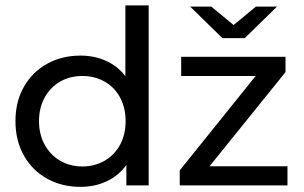

<svg xmlns="http://www.w3.org/2000/svg" viewBox="-20 -703 1154 728"><path d="M543.7 -682.6H455.4V-414C435.8 -439.8 411.2 -459.2 381.8 -472.4C352.4 -485.6 320.2 -492.2 285.2 -492.2C238 -492.2 195.7 -481.8 158.2 -460.9C120.8 -440.1 91.5 -410.9 70.4 -373.5C49.2 -336.1 38.6 -292.9 38.6 -243.8C38.6 -194.7 49.2 -151.3 70.4 -113.6C91.5 -75.9 120.8 -46.6 158.2 -25.8C195.7 -4.9 238 5.5 285.2 5.5C321.4 5.5 354.5 -1.5 384.6 -15.6C414.6 -29.7 439.5 -50.3 459.1 -77.3V0H543.7ZM376.3 -93.4C351.1 -79 323.2 -71.8 292.6 -71.8C261.3 -71.8 233.2 -79 208.4 -93.4C183.5 -107.8 163.9 -128 149.5 -154.1C135.1 -180.2 127.9 -210.1 127.9 -243.8C127.9 -277.5 135.1 -307.4 149.5 -333.5C163.9 -359.6 183.5 -379.7 208.4 -393.8C233.2 -407.9 261.3 -414.9 292.6 -414.9C323.2 -414.9 351.1 -407.9 376.3 -393.8C401.4 -379.7 421.1 -359.6 435.2 -333.5C449.3 -307.4 456.3 -277.5 456.3 -243.8C456.3 -210.1 449.3 -180.2 435.2 -154.1C421.1 -128 401.4 -107.8 376.3 -93.4ZM1070 -72.7H774.6L1062.6 -429.6V-487.6H667V-414.9H949.4L661.5 -57V0H1070ZM1030.4 -678H950.4L865.7 -608.1L781.1 -678H701L823.4 -558.4H908Z"/></svg>

Font: Montserrat Ace
Style: Regular
Weight: 500
Designer: Julieta Ulanovsky
Foundry: Julieta Ulanovsky
Version: Version 1